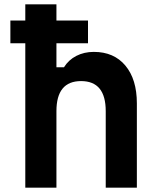

<svg xmlns="http://www.w3.org/2000/svg" viewBox="-20 -868 740 888"><path d="M97 0V-668H28V-773H97V-848H241V-773H387V-668H241V-557H276Q297 -591 333 -609.5Q369 -628 414 -628Q507 -628 560 -564.5Q613 -501 613 -390V0H469V-354Q469 -493 355 -493Q241 -493 241 -354V0Z"/></svg>

Font: Martian Mono SemiBold
Style: Regular
Weight: 600
Monospace: yes
Designer: Roman Shamin
Foundry: Evil Martians
Version: Version 1.000; ttfautohint (v1.8.4.7-5d5b)